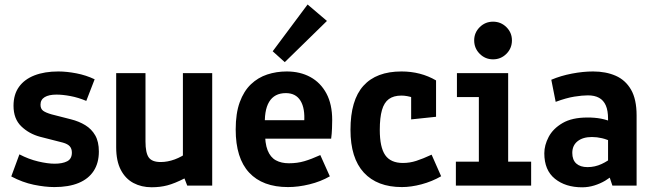

<svg xmlns="http://www.w3.org/2000/svg" viewBox="-20 -810 2853 838"><path d="M217.3 6.5Q176.8 6.5 127.3 -3.7Q77.8 -14 29.2 -39.9L64.7 -136.3Q105.2 -115.1 146.7 -105.3Q188.2 -95.5 218.6 -95.5Q252.3 -95.5 273 -106Q293.7 -116.5 293.7 -143.8Q293.7 -160.8 284.7 -171.2Q275.7 -181.6 254.4 -187.6L154.7 -213.1Q106.4 -226.1 72.7 -258.8Q39 -291.4 39 -348.4Q39 -397.6 62.8 -430.8Q86.7 -464 130.7 -481.1Q174.6 -498.1 234.8 -498.1Q271.1 -498.1 313.5 -489.9Q356 -481.7 393.1 -463.9L356.6 -369.6Q321.7 -384.3 287.6 -390.7Q253.5 -397.1 226.4 -397.1Q193.5 -397.1 175.1 -386.1Q156.8 -375 156.8 -353.2Q156.8 -335.1 168.2 -326.6Q179.7 -318.1 205.3 -310.8L289.8 -289.2Q324.8 -280.4 352.3 -263.6Q379.7 -246.9 395.6 -219.2Q411.5 -191.5 411.5 -148.7Q411.5 -98.9 389 -64.1Q366.4 -29.3 323.2 -11.4Q279.9 6.5 217.3 6.5Z M641.8 7.3Q597.5 7.3 562.4 -11.3Q527.3 -30 507.2 -68.7Q487.1 -107.5 487.1 -167V-490.8H615V-192.4Q615 -143.1 629.1 -123Q643.3 -102.8 681.3 -102.8Q711.3 -102.8 742.5 -114.2Q773.7 -125.7 801.3 -146.6L778.3 -68.1V-490.8H906.2V0H797.2L785.1 -31.2Q742.2 -9.4 710.9 -1.1Q679.5 7.3 641.8 7.3Z M1237.1 6.5Q1126.2 6.5 1067.5 -56.6Q1008.7 -119.7 1008.7 -244.8Q1008.7 -315.5 1026.4 -364Q1044.1 -412.5 1075.1 -442.1Q1106.2 -471.7 1146.4 -484.9Q1186.6 -498.1 1231.4 -498.1Q1289.8 -498.1 1334.5 -473.8Q1379.2 -449.4 1404.6 -402.2Q1429.9 -355 1429.9 -286.1Q1429.9 -274 1429.1 -250.2Q1428.3 -226.3 1425.3 -204.8H1091.8L1136.8 -237.4Q1135.9 -184.8 1148 -154.1Q1160.2 -123.4 1183.9 -110.4Q1207.6 -97.4 1241.1 -97.4Q1277.7 -97.4 1308.4 -106.5Q1339.1 -115.5 1378 -133.2L1419.6 -40.4Q1379.6 -17.4 1330.8 -5.5Q1282 6.5 1237.1 6.5ZM1307.5 -226.4V-275.7Q1312.1 -336.8 1291.6 -370.2Q1271.2 -403.6 1227.6 -403.6Q1177.6 -403.6 1154.6 -365.3Q1131.6 -326.9 1136.8 -251.9L1091.8 -285.4H1344ZM1222.9 -538.7 1170.2 -586.2 1322.5 -790.4 1407 -718.6Z M1734.1 6.5Q1626.3 6.5 1568 -56.7Q1509.7 -120 1509.7 -243.3Q1509.7 -372.9 1566.1 -435.5Q1622.4 -498.1 1732.2 -498.1Q1816.3 -498.1 1883.2 -459V-300.3L1774.5 -288.9V-452.8L1833.5 -359.6Q1812.5 -373.7 1784.4 -383.3Q1756.3 -392.8 1731.9 -392.8Q1698.1 -392.8 1677.3 -377.7Q1656.5 -362.5 1647.1 -329.6Q1637.6 -296.7 1637.6 -243Q1637.6 -167 1661.4 -132.8Q1685.2 -98.7 1738.7 -98.7Q1768.2 -98.7 1796.5 -107.8Q1824.8 -116.8 1863.8 -134.9L1905.4 -40.7Q1865.3 -17.7 1819.8 -5.6Q1774.4 6.5 1734.1 6.5Z M1969.7 0V-104.4H2070V-386.3H1974.3V-490.8H2197.9V-104.4H2298.2V0ZM2132 -551Q2097.9 -551 2073.8 -575.1Q2049.6 -599.3 2049.6 -633.9Q2049.6 -667.5 2073.8 -691.5Q2097.9 -715.4 2132 -715.4Q2166.1 -715.4 2190.3 -691.5Q2214.4 -667.5 2214.4 -633.9Q2214.4 -599.3 2190.3 -575.1Q2166.1 -551 2132 -551Z M2520.8 7.5Q2448.2 7.5 2402 -29.8Q2355.7 -67.1 2355.7 -140.8Q2355.7 -176.5 2374.8 -212.6Q2393.8 -248.6 2435.3 -272.9Q2476.7 -297.1 2543.6 -297.1Q2576 -297.3 2603.4 -292.1Q2630.8 -286.8 2659.3 -274.1L2633.9 -239.9V-291.5Q2633.9 -327.3 2624.1 -349.8Q2614.2 -372.4 2594.6 -383.1Q2575 -393.8 2546.2 -393.8Q2521.7 -393.8 2486.9 -388.3Q2452.2 -382.8 2405.3 -365.5L2386.2 -461.9Q2427.5 -479.5 2476.3 -488.8Q2525 -498.1 2568.5 -498.1Q2624 -498.1 2666.9 -479.5Q2709.8 -460.8 2734.2 -418.7Q2758.5 -376.6 2758.5 -306.2V0H2652.8L2632.7 -60.7L2656.9 -48.1Q2642.7 -34 2621.1 -21.2Q2599.6 -8.5 2573.8 -0.5Q2548 7.5 2520.8 7.5ZM2544.3 -80.6Q2576.5 -80.6 2605.8 -94.2Q2635.1 -107.8 2652.5 -124.9L2633.9 -71V-236.9L2658 -187.7Q2629.5 -201.7 2607.4 -206.8Q2585.3 -212 2563.5 -212Q2524 -212 2500.9 -193.6Q2477.8 -175.2 2477.8 -142.6Q2477.8 -112.1 2495.2 -96.3Q2512.7 -80.6 2544.3 -80.6Z"/></svg>

Font: Anaheim
Style: Regular
Weight: 400
Designer: Vernon Adams
Foundry: Vernon Adams
Version: Version 2.001